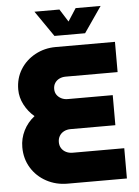

<svg xmlns="http://www.w3.org/2000/svg" viewBox="-59 -935 707 980"><g transform="rotate(-5 294.0 -444.5)"><path d="M247 0Q188 0 139 -26.5Q90 -53 61.5 -99.5Q33 -146 33 -205Q33 -250 53 -290Q73 -330 109 -358Q77 -385 57.5 -422.5Q38 -460 38 -500Q38 -558 66 -603Q94 -648 142 -674Q190 -700 247 -700H551V-545H285Q267 -545 252.5 -538Q238 -531 229.5 -518Q221 -505 221 -487Q221 -470 229.5 -457.5Q238 -445 252.5 -437.5Q267 -430 285 -430H516V-276H287Q268 -276 253 -268.5Q238 -261 229.5 -247Q221 -233 221 -215Q221 -197 229.5 -183.5Q238 -170 253 -162.5Q268 -155 287 -155H551V0ZM246 -757 155 -889H283L324 -824L366 -889H494L403 -757Z"/></g></svg>

Font: MuseoModerno Thin ExtraBold
Style: Regular
Weight: 800
Version: Version 1.002